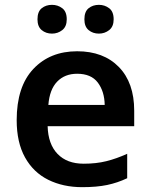

<svg xmlns="http://www.w3.org/2000/svg" viewBox="-20 -764 621 794"><path d="M299 -552Q408 -552 471.5 -487Q535 -422 535 -306V-242H177Q179 -168 218 -127.5Q257 -87 326 -87Q378 -87 420 -97.5Q462 -108 506 -128V-27Q466 -8 423 1Q380 10 320 10Q241 10 179.5 -20.5Q118 -51 83.5 -113Q49 -175 49 -267Q49 -406 118 -479Q187 -552 299 -552ZM299 -459Q248 -459 216.5 -426.5Q185 -394 180 -330H413Q412 -386 384.5 -422.5Q357 -459 299 -459ZM135 -684Q135 -716 152.5 -730Q170 -744 195 -744Q219 -744 237.5 -730Q256 -716 256 -684Q256 -654 237.5 -639.5Q219 -625 195 -625Q170 -625 152.5 -639.5Q135 -654 135 -684ZM329 -684Q329 -716 346.5 -730Q364 -744 389 -744Q413 -744 431.5 -730Q450 -716 450 -684Q450 -654 431.5 -639.5Q413 -625 389 -625Q364 -625 346.5 -639.5Q329 -654 329 -684Z"/></svg>

Font: Noto Sans Kannada SemiBold
Style: Regular
Weight: 600
Designer: Jelle Bosma - Monotype Design Team
Foundry: Monotype Imaging Inc.
Version: Version 2.005; ttfautohint (v1.8.4.7-5d5b)